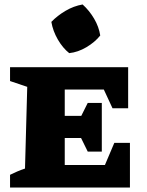

<svg xmlns="http://www.w3.org/2000/svg" viewBox="-20 -840 657 860"><path d="M492 -200H562V0H25V-57Q41 -65 57.5 -72Q74 -79 92 -85L102 -451L25 -477V-539H554V-355H484L445 -439H270V-321H344L373 -379H436V-161H373L343 -222H270V-101H450ZM350 -820Q380 -793 401.5 -756.5Q423 -720 429 -681Q405 -651 367 -628.5Q329 -606 290 -602Q261 -625 239 -663Q217 -701 210 -742Q237 -770 273.5 -791.5Q310 -813 350 -820Z"/></svg>

Font: Piazzolla SC ExtraBold
Style: Regular
Weight: 800
Designer: Juan Pablo del Peral
Foundry: Huerta Tipografica
Version: Version 1.330